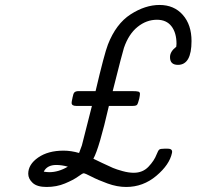

<svg xmlns="http://www.w3.org/2000/svg" viewBox="-20 -741 859 767"><path d="M92.8 -46.9Q92.8 -84 132.3 -111.6Q171.9 -139.2 233.9 -139.2Q263.7 -139.2 295.9 -129.9L307.1 -160.2L347.2 -317.9H284.2Q266.1 -317.9 266.1 -330.1Q266.1 -335 269 -347.2Q269 -349.1 270 -352.5Q271 -356 271.5 -357.9Q272 -359.9 272.5 -362.5Q272.9 -365.2 273.9 -366.7Q274.9 -368.2 275.9 -370.1Q276.9 -372.1 278.3 -373Q279.8 -374 282 -375Q284.2 -376 287.1 -376.5Q290 -377 293 -377H361.8Q397 -526.9 411.1 -563Q443.4 -646 501.7 -683.6Q560.1 -721.2 617.2 -721.2Q675.3 -721.2 710.2 -681.6Q745.1 -642.1 745.1 -577.1Q745.1 -481.9 690.9 -481.9Q658.7 -481.9 659.2 -513.2Q659.2 -535.2 684.1 -554.2Q684.1 -556.2 684.6 -560.1Q685.1 -564 685.1 -565.9Q685.1 -609.9 665 -636Q645 -662.1 606.9 -662.1Q564.9 -662.1 529.5 -633.5Q494.1 -605 475.1 -549.8Q470.2 -535.6 430.2 -377H506.8Q526.9 -377 533 -375Q539.1 -373 539.1 -366.2Q539.1 -360.4 536.1 -346.2Q531.2 -327.1 527.6 -322.5Q523.9 -317.9 509.8 -317.9H415Q376 -147.9 353 -106.9Q358.9 -104 387.9 -90.1Q417 -76.2 431.4 -70.1Q445.8 -64 470 -57.4Q494.1 -50.8 514.2 -50.8Q550.3 -50.8 573.2 -75Q596.2 -99.1 606 -125Q611.8 -140.1 616.5 -143.6Q621.1 -147 636.2 -147H649.9Q670.9 -147 667 -129.9Q657.2 -83 604.5 -38.6Q551.8 5.9 483.9 5.9Q447.8 5.9 409.4 -8.1Q371.1 -22 345.5 -35.4Q319.8 -48.8 314 -48.8Q310.1 -48.8 291.5 -35.4Q272.9 -22 239.5 -8.1Q206.1 5.9 166 5.9Q127.9 5.9 110.4 -10.5Q92.8 -26.9 92.8 -46.9ZM154.8 -55.2Q168.9 -53.2 176.8 -53.2Q213.9 -53.2 251 -75.2Q226.1 -82 205.1 -82Q168 -82 154.8 -55.2Z"/></svg>

Font: CMU Concrete
Style: Italic
Weight: 500
Italic angle: -14.04°
Version: Version 0.7.0